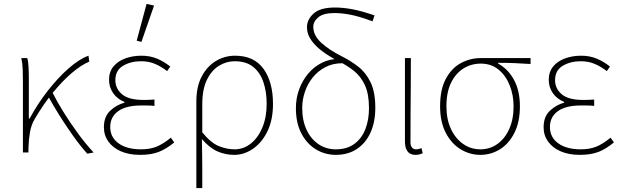

<svg xmlns="http://www.w3.org/2000/svg" viewBox="-20 -772 3148 972"><path d="M96 0V-360Q96 -389 95 -420Q94 -451 88 -478H118Q123 -462 124.5 -432Q126 -402 126 -372V-172H130Q170 -246 221.5 -312Q273 -378 327 -425.5Q381 -473 428 -490L432 -460Q391 -443 344 -403Q297 -363 248.5 -304Q200 -245 156 -170Q138 -140 131.5 -101.5Q125 -63 124 -22V0ZM422 6Q389 -30 352.5 -81Q316 -132 282 -186Q248 -240 224 -285L246 -303Q270 -255 303.5 -201.5Q337 -148 375.5 -95.5Q414 -43 454 0Z M690 12Q633 12 592 -6Q551 -24 528.5 -55.5Q506 -87 506 -128Q506 -182 538.5 -212Q571 -242 610 -252V-256Q573 -271 552.5 -301Q532 -331 532 -368Q532 -408 554 -435Q576 -462 613.5 -476Q651 -490 696 -490Q740 -490 775.5 -475Q811 -460 842 -435L826 -412Q795 -436 763.5 -449Q732 -462 694 -462Q642 -462 603 -439Q564 -416 564 -366Q564 -324 597.5 -295Q631 -266 708 -266Q722 -266 732.5 -266.5Q743 -267 762 -268V-236Q741 -238 726 -238Q711 -238 694 -238Q618 -238 578 -209Q538 -180 538 -129Q538 -77 580 -46.5Q622 -16 694 -16Q739 -16 772.5 -29.5Q806 -43 845 -75L862 -51Q821 -17 782.5 -2.5Q744 12 690 12ZM696 -560 672 -566 722 -752 760 -744Z M974 180V-257Q974 -334 1001.5 -385.5Q1029 -437 1073.5 -463.5Q1118 -490 1170 -490Q1266 -490 1314 -423.5Q1362 -357 1362 -246Q1362 -165 1334 -107.5Q1306 -50 1261 -19Q1216 12 1166 12Q1121 12 1081 -5.5Q1041 -23 1002 -68Q1003 -20 1003.5 18Q1004 56 1004 94Q1004 132 1004 180ZM1168 -16Q1213 -16 1250 -45.5Q1287 -75 1308.5 -127Q1330 -179 1330 -246Q1330 -307 1313.5 -356Q1297 -405 1261.5 -433.5Q1226 -462 1168 -462Q1126 -462 1088.5 -439Q1051 -416 1027.5 -368Q1004 -320 1004 -244V-102Q1048 -48 1088.5 -32Q1129 -16 1168 -16Z M1680 12Q1626 12 1580 -15.5Q1534 -43 1506 -96Q1478 -149 1478 -224Q1478 -274 1494 -318.5Q1510 -363 1539.5 -398.5Q1569 -434 1609 -454Q1649 -474 1696 -474L1714 -452Q1665 -452 1627 -432Q1589 -412 1563 -379.5Q1537 -347 1523.5 -307Q1510 -267 1510 -226Q1510 -162 1532 -115Q1554 -68 1592.5 -42Q1631 -16 1680 -16Q1737 -16 1774.5 -44Q1812 -72 1830 -119Q1848 -166 1848 -224Q1848 -297 1827 -341.5Q1806 -386 1772 -413Q1738 -440 1698 -460Q1652 -483 1615 -510Q1578 -537 1556 -568Q1534 -599 1534 -634Q1534 -673 1567.5 -703.5Q1601 -734 1676 -734Q1715 -734 1762 -725.5Q1809 -717 1876 -694L1866 -664Q1796 -690 1751.5 -698Q1707 -706 1674 -706Q1617 -706 1591.5 -684.5Q1566 -663 1566 -636Q1566 -593 1606 -556Q1646 -519 1712 -486Q1754 -465 1792.5 -435.5Q1831 -406 1855.5 -356.5Q1880 -307 1880 -226Q1880 -155 1856 -101.5Q1832 -48 1787 -18Q1742 12 1680 12Z M2084 12Q2067 12 2055 5Q2043 -2 2036.5 -17.5Q2030 -33 2030 -58V-478H2060Q2060 -406 2059.5 -335.5Q2059 -265 2058.5 -194.5Q2058 -124 2058 -52Q2058 -34 2066 -25Q2074 -16 2086 -16Q2093 -16 2099 -17.5Q2105 -19 2114 -22L2120 4Q2113 7 2104 9.5Q2095 12 2084 12Z M2412 12Q2358 12 2311.5 -16.5Q2265 -45 2236.5 -100Q2208 -155 2208 -234Q2208 -319 2237 -373Q2266 -427 2313 -452.5Q2360 -478 2414 -478H2666V-448Q2624 -451 2584 -452.5Q2544 -454 2502 -454V-450Q2553 -422 2582.5 -367Q2612 -312 2612 -234Q2612 -155 2584.5 -100Q2557 -45 2511.5 -16.5Q2466 12 2412 12ZM2412 -16Q2460 -16 2498 -43Q2536 -70 2558 -119Q2580 -168 2580 -234Q2580 -290 2560.5 -339.5Q2541 -389 2504 -419.5Q2467 -450 2414 -450Q2366 -450 2326.5 -425.5Q2287 -401 2263.5 -353Q2240 -305 2240 -234Q2240 -168 2263 -119Q2286 -70 2325 -43Q2364 -16 2412 -16Z M2916 12Q2859 12 2818 -6Q2777 -24 2754.5 -55.5Q2732 -87 2732 -128Q2732 -182 2764.5 -212Q2797 -242 2836 -252V-256Q2799 -271 2778.5 -301Q2758 -331 2758 -368Q2758 -408 2780 -435Q2802 -462 2839.5 -476Q2877 -490 2922 -490Q2966 -490 3001.5 -475Q3037 -460 3068 -435L3052 -412Q3021 -436 2989.5 -449Q2958 -462 2920 -462Q2868 -462 2829 -439Q2790 -416 2790 -366Q2790 -324 2823.5 -295Q2857 -266 2934 -266Q2948 -266 2958.5 -266.5Q2969 -267 2988 -268V-236Q2967 -238 2952 -238Q2937 -238 2920 -238Q2844 -238 2804 -209Q2764 -180 2764 -129Q2764 -77 2806 -46.5Q2848 -16 2920 -16Q2965 -16 2998.5 -29.5Q3032 -43 3071 -75L3088 -51Q3047 -17 3008.5 -2.5Q2970 12 2916 12Z"/></svg>

Font: Source Sans 3 Variable
Style: Regular
Weight: 200
Designer: Paul D. Hunt
Foundry: Adobe Systems Incorporated
Version: Version 3.026